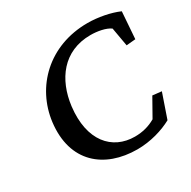

<svg xmlns="http://www.w3.org/2000/svg" viewBox="-159 -854 1010 1017"><g transform="rotate(-30 346.0 -345.0)"><path d="M399 11C480 11 558 -13 613 -43L664 -191L609 -197L547 -87C509 -65 468 -54 421 -54C283 -54 186 -162 210 -361C229 -514 318 -638 485 -638C527 -638 577 -629 604 -609L624 -495L680 -500L692 -664C640 -687 566 -701 503 -701C266 -701 105 -540 80 -339C52 -109 198 11 399 11Z"/></g></svg>

Font: TPK Tissa Web Medium
Style: Italic
Weight: 500
Italic angle: -7°
Designer: Jacques Le Bailly, Suppakit Chalermlarp | Katatrad Co.,Ltd.
Foundry: Jacques Le Bailly, Cadson Demak Co.,Ltd.
Version: Version 5.000;Glyphs 3.1.2 (3151)